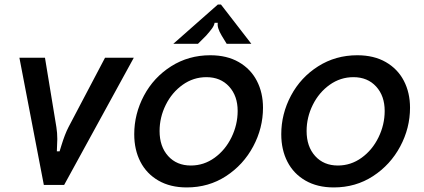

<svg xmlns="http://www.w3.org/2000/svg" viewBox="-20 -810 1856 841"><path d="M172 0 65 -557H177L227 -253Q231 -228 231 -201Q231 -185 229 -147H241L249 -173Q264 -222 280 -253L440 -557H566L261 0Z M568 -222Q568 -311 610.5 -391Q653 -471 729.5 -519.5Q806 -568 901 -568Q974 -568 1026 -538Q1078 -508 1105 -456Q1132 -404 1132 -338Q1132 -249 1089 -168.5Q1046 -88 970 -38.5Q894 11 798 11Q726 11 674 -19Q622 -49 595 -101.5Q568 -154 568 -222ZM1021 -324Q1021 -390 983.5 -431Q946 -472 884 -472Q827 -472 780 -438.5Q733 -405 706 -350.5Q679 -296 679 -236Q679 -168 716.5 -126.5Q754 -85 816 -85Q873 -85 920 -119Q967 -153 994 -208.5Q1021 -264 1021 -324ZM739 -618 934 -790H948L1081 -618H973L951 -654Q930 -689 934 -710H920Q918 -698 908.5 -685Q899 -672 883 -654L847 -618Z M1212 -222Q1212 -311 1254.5 -391Q1297 -471 1373.5 -519.5Q1450 -568 1545 -568Q1618 -568 1670 -538Q1722 -508 1749 -456Q1776 -404 1776 -338Q1776 -249 1733 -168.5Q1690 -88 1614 -38.5Q1538 11 1442 11Q1370 11 1318 -19Q1266 -49 1239 -101.5Q1212 -154 1212 -222ZM1665 -324Q1665 -390 1627.5 -431Q1590 -472 1528 -472Q1471 -472 1424 -438.5Q1377 -405 1350 -350.5Q1323 -296 1323 -236Q1323 -168 1360.5 -126.5Q1398 -85 1460 -85Q1517 -85 1564 -119Q1611 -153 1638 -208.5Q1665 -264 1665 -324Z"/></svg>

Font: Open Sauce Sans Medium Italic
Style: Regular
Weight: 500
Italic angle: -10°
Designer: Alfredo Marco Pradil
Foundry: Creative Sauce Fz LLC
Version: Version 1.477